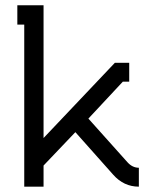

<svg xmlns="http://www.w3.org/2000/svg" viewBox="-20 -699 575 719"><path d="M457 -91.8Q475.6 -70.8 500 -70.8V0Q443.4 0 403.8 -44.9L262.2 -204.1L143.1 -79.1V0H70.8V-606.9H44.9V-679.2H143.1V-182.1L410.2 -463.9H463.9V-393.1H439.9L311 -254.9Z"/></svg>

Font: Rawengulk
Style: Bold
Weight: 700
Version: Version 0.92